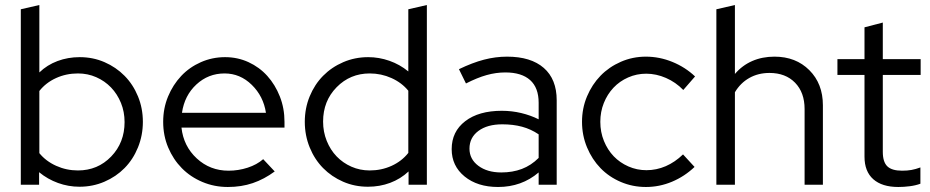

<svg xmlns="http://www.w3.org/2000/svg" viewBox="-20 -737 3709 766"><path d="M550 -251Q550 -197 530.5 -149Q511 -101 477 -66.5Q443 -32 396.5 -12Q350 8 297 8Q253 8 211.5 -7Q170 -22 136 -50V0H63V-700L137 -717V-448Q168 -478 209.5 -493.5Q251 -509 298 -509Q351 -509 397 -489Q443 -469 477 -434.5Q511 -400 530.5 -352.5Q550 -305 550 -251ZM291 -444Q244 -444 203.5 -425.5Q163 -407 137 -374V-126Q163 -94 204 -75.5Q245 -57 291 -57Q370 -57 423.5 -112.5Q477 -168 477 -250Q477 -291 462.5 -326.5Q448 -362 423 -388Q398 -414 364 -429Q330 -444 291 -444Z M1076 -53Q1034 -22 988.5 -6.5Q943 9 889 9Q835 9 787.5 -11Q740 -31 705.5 -66Q671 -101 651 -148.5Q631 -196 631 -251Q631 -305 650.5 -352Q670 -399 703 -434Q736 -469 781.5 -489Q827 -509 878 -509Q928 -509 971.5 -489Q1015 -469 1046.5 -434Q1078 -399 1096.5 -352Q1115 -305 1115 -251V-228H704Q712 -154 765 -105Q818 -56 892 -56Q931 -56 968 -68Q1005 -80 1030 -102ZM876 -444Q811 -444 763.5 -400Q716 -356 706 -287H1041Q1031 -353 984.5 -398.5Q938 -444 876 -444Z M1610 0V-53Q1578 -23 1536.5 -7.5Q1495 8 1448 8Q1395 8 1349 -12Q1303 -32 1269 -66.5Q1235 -101 1215.5 -149Q1196 -197 1196 -251Q1196 -305 1215.5 -352.5Q1235 -400 1269 -434.5Q1303 -469 1349.5 -489Q1396 -509 1449 -509Q1492 -509 1533.5 -494.5Q1575 -480 1609 -452V-700L1683 -717V0ZM1269 -252Q1269 -211 1283.5 -175Q1298 -139 1323 -113Q1348 -87 1382 -72Q1416 -57 1455 -57Q1502 -57 1542.5 -75.5Q1583 -94 1609 -127V-375Q1583 -407 1542 -425.5Q1501 -444 1455 -444Q1377 -444 1323 -389Q1269 -334 1269 -252Z M1967 9Q1885 9 1833.5 -33Q1782 -75 1782 -142Q1782 -212 1836 -253.5Q1890 -295 1982 -295Q2022 -295 2059.5 -286Q2097 -277 2129 -261V-327Q2129 -387 2095 -417.5Q2061 -448 1996 -448Q1959 -448 1921.5 -437.5Q1884 -427 1839 -404L1811 -461Q1865 -487 1911 -499Q1957 -511 2003 -511Q2098 -511 2149.5 -466Q2201 -421 2201 -337V0H2129V-49Q2095 -20 2054.5 -5.5Q2014 9 1967 9ZM1853 -144Q1853 -102 1888.5 -75.5Q1924 -49 1980 -49Q2025 -49 2062 -63Q2099 -77 2129 -107V-201Q2098 -222 2062.5 -231.5Q2027 -241 1984 -241Q1924 -241 1888.5 -214.5Q1853 -188 1853 -144Z M2559 -58Q2599 -58 2636 -74Q2673 -90 2705 -121L2751 -71Q2711 -33 2661 -12Q2611 9 2557 9Q2504 9 2457 -11Q2410 -31 2376 -66Q2342 -101 2322 -149Q2302 -197 2302 -251Q2302 -305 2322 -352.5Q2342 -400 2376 -435Q2410 -470 2457 -490.5Q2504 -511 2557 -511Q2611 -511 2662.5 -490Q2714 -469 2753 -432L2706 -378Q2676 -409 2637 -426Q2598 -443 2558 -443Q2520 -443 2486 -428Q2452 -413 2427.5 -387Q2403 -361 2389 -326Q2375 -291 2375 -251Q2375 -210 2389.5 -174.5Q2404 -139 2428.5 -113.5Q2453 -88 2487 -73Q2521 -58 2559 -58Z M2838 0V-700L2912 -717V-442Q2941 -476 2981 -493.5Q3021 -511 3070 -511Q3155 -511 3209 -457Q3263 -403 3263 -317V0H3190V-302Q3190 -368 3152 -407Q3114 -446 3050 -446Q3005 -446 2969.5 -426Q2934 -406 2912 -369V0Z M3429 -112V-438H3321V-501H3429V-628L3502 -647V-501H3653V-438H3502V-131Q3502 -91 3520 -73.5Q3538 -56 3579 -56Q3600 -56 3616.5 -59Q3633 -62 3652 -69V-4Q3633 3 3609.5 6Q3586 9 3564 9Q3499 9 3464 -22Q3429 -53 3429 -112Z"/></svg>

Font: Red Hat Display
Style: Regular
Weight: 400
Designer: Pentagram / MCKL
Foundry: Pentagram / MCKL
Version: Version 1.003; Red Hat Display